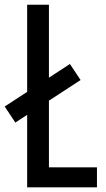

<svg xmlns="http://www.w3.org/2000/svg" viewBox="-21 -798 451 818"><path d="M94.7 0V-777.8H187.5V-85H392.1V0ZM44.4 -275.9 -1 -344.2 276.9 -525.4 322.3 -457Z"/></svg>

Font: Voltaire
Style: Regular
Weight: 400
Designer: Yvonne Schüttler, Eben Sorkin, Emma Marichal
Foundry: Sorkin Type Co.
Version: Version 1.010; ttfautohint (v1.8.4.7-5d5b)